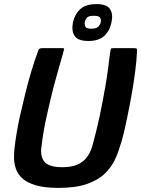

<svg xmlns="http://www.w3.org/2000/svg" viewBox="-20 -908 689 937"><path d="M265 9Q197 9 154 -4Q111 -17 88.5 -38Q66 -59 57.5 -84.5Q49 -110 48.5 -134Q48 -158 50 -177Q54 -216 61.5 -260Q69 -304 77 -340Q88 -387 101.5 -443.5Q115 -500 132 -557Q149 -614 167 -662Q169 -669 174.5 -671Q180 -673 186 -673Q211 -673 235 -673Q259 -673 284 -673Q293 -673 293 -670Q293 -667 288 -649Q276 -609 264.5 -567Q253 -525 241 -482Q222 -406 206.5 -335.5Q191 -265 183 -197Q179 -174 181.5 -156.5Q184 -139 191.5 -126.5Q199 -114 211.5 -106.5Q224 -99 242 -95.5Q260 -92 283 -92Q312 -92 335.5 -97.5Q359 -103 377.5 -115.5Q396 -128 409.5 -148.5Q423 -169 431 -197Q450 -265 465 -335Q480 -405 493 -480Q501 -524 506.5 -566.5Q512 -609 517 -649Q520 -667 521.5 -670Q523 -673 533 -673Q558 -673 583.5 -673Q609 -673 634 -673Q642 -673 646 -671Q650 -669 649 -662Q647 -614 639.5 -557Q632 -500 622 -444Q612 -388 602 -341Q595 -305 584.5 -260.5Q574 -216 560 -177Q553 -153 537.5 -122Q522 -91 491 -60.5Q460 -30 405.5 -10.5Q351 9 265 9ZM524 -799Q516 -758 489 -733Q462 -708 412 -708Q360 -708 344 -733Q328 -758 336 -799Q345 -839 371.5 -863.5Q398 -888 451 -888Q501 -888 517 -863.5Q533 -839 524 -799ZM472 -801Q474 -814 468 -822.5Q462 -831 438 -831Q413 -831 405 -822.5Q397 -814 394 -801Q392 -790 396 -779Q400 -768 425 -768Q452 -768 461 -779Q470 -790 472 -801Z"/></svg>

Font: Glory Thin
Style: Bold Italic
Weight: 700
Italic angle: -12°
Version: Version 1.011